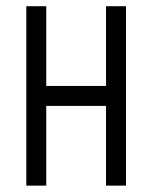

<svg xmlns="http://www.w3.org/2000/svg" viewBox="-20 -582 478 602"><path d="M62.5 -562.5H125V-312.5H312.5V-562.5H375V0H312.5V-250H125V0H62.5Z"/></svg>

Font: Pixel Operator SC
Style: Regular
Weight: 400
Designer: Jayvee Enaguas (GrandChaos9000)
Foundry: The Grandoplex Project
Version: Version 1.4.1 (September 5, 2015)